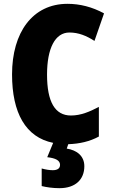

<svg xmlns="http://www.w3.org/2000/svg" viewBox="-20 -744 590 1004"><path d="M421 125C421 71 381 41 329 33L337 10C396 8 449 -4 497 -30V-185C449 -160 403 -140 351 -140C267 -140 226 -212 226 -354C226 -491 268 -574 343 -574C391 -574 432 -557 474 -530L524 -674C462 -708 397 -724 333 -724C150 -724 43 -574 43 -355C43 -154 114 -26 258 3L227 78C271 83 294 95 294 118C294 137 280 146 256 146C239 146 220 143 198 137V229C223 235 255 240 291 240C374 240 421 195 421 125Z"/></svg>

Font: Noto Sans Sinhala Condensed Black
Style: Regular
Weight: 900
Width: 3
Designer: Jelle Bosma - Monotype Design Team
Foundry: Monotype Imaging Inc.
Version: Version 2.006